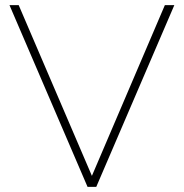

<svg xmlns="http://www.w3.org/2000/svg" viewBox="-20 -730 718 750"><path d="M53 -710 339 -43 624 -710H661L356 0H322L17 -710Z"/></svg>

Font: Raleway ExtraLight
Style: Regular
Weight: 200
Designer: Matt McInerney, Pablo Impallari, Rodrigo Fuenzalida
Foundry: Matt McInerney, Pablo Impallari, Rodrigo Fuenzalida
Version: Version 4.026